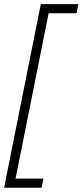

<svg xmlns="http://www.w3.org/2000/svg" viewBox="-48 -718 397 924"><path d="M329.1 -698.2 320.3 -654.3H186L26.9 141.6H161.1L152.3 185.5H-28.3L148.4 -698.2Z"/></svg>

Font: Sansation Light
Style: Light Italic
Weight: 300
Designer: Bernd Montag
Version: Version 1.301